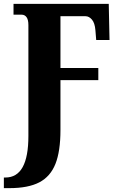

<svg xmlns="http://www.w3.org/2000/svg" viewBox="-53 -734 610 994"><path d="M-33 185H-25Q94 185 94 -30V-604Q94 -632 84.5 -645Q75 -658 59 -658H17V-714H510L514 -527H445L441 -577Q438 -615 423 -632.5Q408 -650 390 -650H260V-382H456V-319H260V-61Q260 49 234 114.5Q208 180 150.5 210Q93 240 -5 240H-33Z"/></svg>

Font: Noto Serif CondBlack
Style: Regular
Weight: 900
Width: 3
Designer: Monotype Design Team
Foundry: Monotype Imaging Inc.
Version: Version 1.001